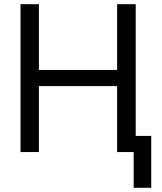

<svg xmlns="http://www.w3.org/2000/svg" viewBox="-20 -727 776 918"><path d="M78.1 -707H166V-392.6H540V-707H628.9V-77.1H703.1V170.9H619.1V0H540V-315.4H166V0H78.1Z"/></svg>

Font: Pretendard JP
Style: Regular
Weight: 400
Designer: Base glyphs from Inter by Rasmus Andersson; Hangeul glyphs from Noto Sans CJK(Source Han Sans) by Jang Soo-young and Kan
Foundry: Kil Hyung-jin
Version: Version 1.309